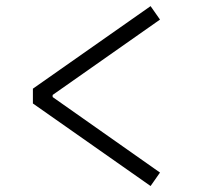

<svg xmlns="http://www.w3.org/2000/svg" viewBox="-20 -644 660 642"><path d="M515 -578.5 156 -326.5V-319.5L515 -67L483.5 -22L90 -298V-347.5L483.5 -623.5Z"/></svg>

Font: Monaspace Xenon Var ExtraLight
Style: Regular
Weight: 200
Designer: Riley Cran and the Lettermatic Team
Version: Version 1.200 (Monaspace Xenon Var)